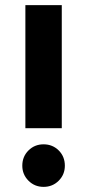

<svg xmlns="http://www.w3.org/2000/svg" viewBox="-20 -720 340 749"><path d="M150 9Q115 9 91 -15.2Q67 -39.4 67 -73.6Q67 -109 91 -133Q115 -157 150 -157Q185 -157 209 -133.2Q233 -109.3 233 -73.6Q233 -39 209 -15Q185 9 150 9ZM79 -700H221V-220H79Z"/></svg>

Font: Golos UI VF
Style: Regular
Weight: 400
Designer: A.Korolkova, Vitaly Kuzmin
Foundry: ParaType Ltd
Version: Version 2.000